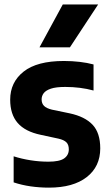

<svg xmlns="http://www.w3.org/2000/svg" viewBox="-20 -828 488 858"><path d="M199 10.5Q157 10.5 117 4.8Q77 -1 41 -13V-129.5Q77 -118 116.5 -111.8Q156 -105.5 196.5 -105.5Q246 -105.5 266.8 -120.2Q287.5 -135 287.5 -160.5Q287.5 -181.5 276.5 -192.2Q265.5 -203 241 -208.5L162 -225.5Q92.5 -240 59 -278.5Q25.5 -317 25.5 -382.5Q25.5 -460.5 85.5 -508Q145.5 -555.5 265.5 -555.5Q302.5 -555.5 336.2 -551.5Q370 -547.5 398 -540V-423.5Q368.5 -431.5 337 -435.5Q305.5 -439.5 271.5 -439.5Q230.5 -439.5 207.5 -431.8Q184.5 -424 175.2 -411.5Q166 -399 166 -384Q166 -365.5 176.8 -354.8Q187.5 -344 212 -338L291.5 -321.5Q359.5 -307 393.8 -270.5Q428 -234 428 -165Q428 -83.5 367.5 -36.5Q307 10.5 199 10.5ZM156.5 -616.5 260.5 -808H418.5L292.5 -616.5Z"/></svg>

Font: Encode Sans SemiCondensed
Style: Bold
Weight: 700
Width: 4
Designer: Multiple Designers
Foundry: Impallari Type
Version: Version 3.002